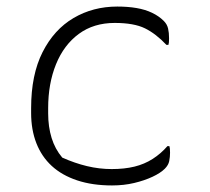

<svg xmlns="http://www.w3.org/2000/svg" viewBox="-20 -556 640 586"><path d="M338 -536Q370 -536 396.5 -531.5Q423 -527 444 -517Q465 -507 480 -492Q490 -482 493 -469Q496 -456 496 -439Q496 -431 495.5 -426.5Q495 -422 494 -419H488Q456 -453 422.5 -469.5Q389 -486 330 -486Q266 -486 220.5 -452.5Q175 -419 151 -360Q127 -301 127 -226V-210Q127 -169 137.5 -135Q148 -101 170 -75Q208 -58 245.5 -49Q283 -40 321 -40Q360 -40 390.5 -47.5Q421 -55 446 -71Q471 -87 491 -110H497Q498 -107 498.5 -102.5Q499 -98 499 -90Q499 -77 496.5 -64.5Q494 -52 483 -41Q470 -28 445.5 -16.5Q421 -5 389.5 2.5Q358 10 322 10Q262 10 215.5 -5.5Q169 -21 138 -49.5Q107 -78 91 -119Q75 -160 75 -211V-226Q75 -328 110 -397Q145 -466 204.5 -501Q264 -536 338 -536Z"/></svg>

Font: Recursive Monospace Casual Light
Style: Regular
Weight: 300
Version: Version 1.047